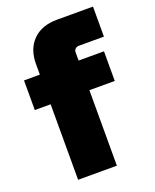

<svg xmlns="http://www.w3.org/2000/svg" viewBox="-137 -810 718 889"><g transform="rotate(-20 222.0 -365.0)"><path d="M92 0V-372H14V-518H92V-570Q92 -644 135 -687Q178 -730 254 -730H431V-582H307Q297 -582 290 -575.5Q283 -569 283 -559V-518H408V-372H283V0Z"/></g></svg>

Font: MuseoModerno Thin Black
Style: Regular
Weight: 900
Version: Version 1.002